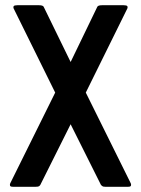

<svg xmlns="http://www.w3.org/2000/svg" viewBox="-20 -664 540 734"><path d="M382 50Q374 50 371 47.5Q368 45 366 43L250 -189L134 43Q132 46 129 48Q126 50 117 50H29Q20 50 18.5 46Q17 42 19 37L191 -310L32 -632Q30 -637 32.5 -640.5Q35 -644 46 -644H129Q144 -644 147 -638L250 -427L352 -638Q355 -644 370 -644H453Q464 -644 466.5 -640.5Q469 -637 467 -632L308 -310L480 37Q482 42 480.5 46Q479 50 470 50Z"/></svg>

Font: NanumGothicCoding
Style: Bold
Weight: 700
Monospace: yes
Designer: Kwon Bruce; Nicolas Noh; Sung-woo Choi; Go-un Cha; Soo-hyun Park;
Foundry: NHN Corporation
Version: Version 2.000;PS 1;hotconv 1.0.49;makeotf.lib2.0.14853